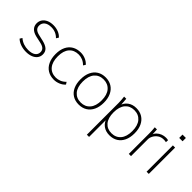

<svg xmlns="http://www.w3.org/2000/svg" viewBox="39 -1529 2580 2580"><g transform="rotate(45 1329.5 -239.0)"><path d="M244 8Q188 8 138.5 -9.5Q89 -27 58 -58L79 -91Q115 -60 157 -45.5Q199 -31 246 -31Q314 -31 350 -57Q386 -83 386 -128Q386 -163 363 -184.5Q340 -206 287 -217L200 -236Q136 -251 105 -284Q74 -317 74 -366Q74 -407 95.5 -439Q117 -471 157.5 -489.5Q198 -508 253 -508Q306 -508 350.5 -490Q395 -472 422 -440L400 -407Q370 -438 333 -453.5Q296 -469 253 -469Q188 -469 153.5 -441Q119 -413 119 -367Q119 -332 140.5 -310Q162 -288 209 -277L296 -257Q364 -241 397 -210.5Q430 -180 430 -130Q430 -88 407 -57Q384 -26 342 -9Q300 8 244 8Z M773 8Q703 8 652 -23.5Q601 -55 573.5 -114Q546 -173 546 -254Q546 -335 574 -392Q602 -449 653 -478.5Q704 -508 773 -508Q820 -508 863.5 -489.5Q907 -471 936 -438L915 -406Q883 -439 846 -454Q809 -469 772 -469Q686 -469 637.5 -413.5Q589 -358 589 -253Q589 -147 637.5 -89Q686 -31 772 -31Q807 -31 844.5 -45.5Q882 -60 915 -94L936 -62Q906 -28 861.5 -10Q817 8 773 8Z M1245 8Q1177 8 1127 -23Q1077 -54 1050 -112Q1023 -170 1023 -250Q1023 -330 1050 -388Q1077 -446 1127 -477Q1177 -508 1245 -508Q1313 -508 1363 -477Q1413 -446 1440.5 -388Q1468 -330 1468 -250Q1468 -170 1440.5 -112Q1413 -54 1363 -23Q1313 8 1245 8ZM1245 -31Q1327 -31 1376 -87.5Q1425 -144 1425 -250Q1425 -356 1376 -412.5Q1327 -469 1245 -469Q1163 -469 1114.5 -412.5Q1066 -356 1066 -250Q1066 -144 1114.5 -87.5Q1163 -31 1245 -31Z M1610 216V-392Q1610 -418 1607.5 -445Q1605 -472 1602 -500H1643L1653 -369H1641Q1658 -434 1707.5 -471Q1757 -508 1829 -508Q1897 -508 1946.5 -477Q1996 -446 2023.5 -388.5Q2051 -331 2051 -250Q2051 -170 2024 -112Q1997 -54 1947 -23Q1897 8 1829 8Q1757 8 1707.5 -29Q1658 -66 1641 -131H1652V216ZM1829 -31Q1911 -31 1959.5 -87.5Q2008 -144 2008 -250Q2008 -356 1959.5 -412.5Q1911 -469 1829 -469Q1747 -469 1699 -412.5Q1651 -356 1651 -250Q1651 -144 1699 -87.5Q1747 -31 1829 -31Z M2191 0V-386Q2191 -414 2189.5 -443Q2188 -472 2185 -500H2226L2232 -391L2223 -390Q2233 -430 2259.5 -456Q2286 -482 2320.5 -495Q2355 -508 2389 -508Q2401 -508 2412.5 -507Q2424 -506 2434 -503L2432 -464Q2422 -467 2410.5 -468Q2399 -469 2386 -469Q2340 -469 2305.5 -445.5Q2271 -422 2252 -387.5Q2233 -353 2233 -320V0Z M2529 0V-500H2571V0ZM2518 -631V-694H2582V-631Z"/></g></svg>

Font: Mulish ExtraLight ExtraLight
Style: Regular
Weight: 250
Version: Version 3.603